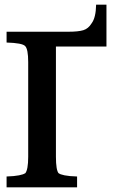

<svg xmlns="http://www.w3.org/2000/svg" viewBox="-20 -797 490 817"><path d="M433 -599H218V-130Q218 -72 230 -59V-60Q235 -55 254.5 -51Q274 -47 308 -46V0H8V-46Q41 -47 61 -51Q81 -55 87 -60V-59Q100 -74 100 -130V-533Q100 -588 87 -601Q75 -614 8 -616V-662H272Q313 -662 334.5 -668.5Q356 -675 370 -698Q388 -722 389 -777H433Z"/></svg>

Font: New Athena Unicode
Style: Bold
Weight: 700
Designer: J. Rusten 1997; rev. by R. Hancock 2001, 2002, rev. by D. Mastronarde 2002-2021
Foundry: Society for Classical Studies (formerly American Philological Association)
Version: Version 5.008